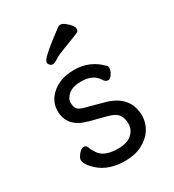

<svg xmlns="http://www.w3.org/2000/svg" viewBox="-180 -822 859 948"><g transform="rotate(-30 250.0 -347.5)"><path d="M255 24Q161 24 106 -26Q65 -62 65 -90Q65 -101 80 -120Q95 -139 109 -139Q123 -139 128 -127Q134 -109 148 -88Q175 -46 255 -46Q306 -46 332.5 -70Q359 -94 359 -127Q359 -160 344 -180.5Q329 -201 283.5 -212.5Q238 -224 193 -236Q87 -264 87 -356Q87 -396 110 -427Q160 -492 258 -492Q349 -492 411 -426Q415 -422 415 -411Q415 -400 404 -381.5Q393 -363 380 -363Q365 -363 355 -380Q328 -425 260 -425Q212 -425 187.5 -404.5Q163 -384 163 -359.5Q163 -335 173.5 -322.5Q184 -310 219 -302L304 -279Q437 -246 437 -128Q437 -87 414.5 -52.5Q392 -18 351 3Q310 24 255 24ZM167 -606Q189 -635 299 -716Q303 -719 313 -719Q323 -719 337 -708Q372 -681 372 -659Q372 -649 361 -643Q317 -625 274 -609Q231 -593 212 -580.5Q193 -568 183 -568Q173 -568 166.5 -575.5Q160 -583 160 -590Q160 -597 167 -606Z"/></g></svg>

Font: Moon Stars Kai HW
Style: Bold
Weight: 700
Designer: GuiWonder
Version: Version 1.101